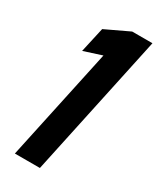

<svg xmlns="http://www.w3.org/2000/svg" viewBox="-179 -746 665 804"><g transform="rotate(30 154.0 -344.0)"><path d="M40 0 156 -541 69 -513 96 -634 210 -688H308L161 0Z"/></g></svg>

Font: Saira Ultra Condensed ExtraBold
Style: Italic
Weight: 800
Width: 1
Italic angle: -12°
Designer: Hector Gatti with collaboration of the Omnibus-Type team
Foundry: Omnibus-Type
Version: Version 1.001; ttfautohint (v1.8)